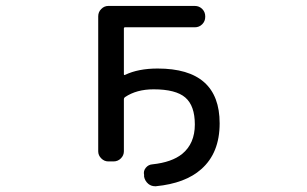

<svg xmlns="http://www.w3.org/2000/svg" viewBox="-20 -567 1040 650"><path d="M513.7 -335Q723.6 -335 723.6 -149.4Q723.6 -48.8 661.1 5.9Q607.4 53.7 507.8 63.5Q505.9 63.5 504.9 63.5Q492.2 63.5 482.4 55.7Q470.7 45.9 467.8 31.2V25.4Q464.8 11.7 473.6 1Q482.4 -9.8 496.1 -10.7Q561.5 -17.6 596.7 -45.9Q639.6 -81.1 639.6 -145.5Q639.6 -209 607.4 -236.8Q575.2 -264.6 500 -264.6Q442.4 -264.6 403.3 -238.3Q399.4 -235.4 399.4 -230.5V-54.7Q399.4 -41 389.2 -30.8Q378.9 -20.5 364.3 -20.5H346.7Q333 -20.5 322.8 -30.8Q312.5 -41 312.5 -54.7V-511.7Q312.5 -526.4 322.8 -536.6Q333 -546.9 346.7 -546.9H639.6Q654.3 -546.9 664.6 -536.6Q674.8 -526.4 674.8 -511.7V-509.8Q674.8 -495.1 664.6 -484.9Q654.3 -474.6 639.6 -474.6H403.3Q399.4 -474.6 399.4 -470.7V-316.4Q399.4 -311.5 403.3 -313.5Q448.2 -335 513.7 -335Z"/></svg>

Font: Rounded-L Mgen+ 2m regular
Style: Regular
Weight: 400
Designer: [Source Han Sans]
Ryoko NISHIZUKA  (kana & ideographs); Paul D. Hunt (Latin, Greek & Cyrillic); Wenlong ZHANG  (bopomofo
Version: Version 1.059.20150602